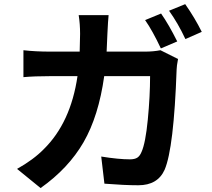

<svg xmlns="http://www.w3.org/2000/svg" viewBox="-20 -866 1040 940"><path d="M847.7 -663.1 767.6 -628.9Q725.6 -717.8 690.4 -767.6L768.6 -799.8Q805.7 -747.1 847.7 -663.1ZM502 -613.3H690.4Q730.5 -613.3 765.6 -620.1L851.6 -577.1Q844.7 -541 844.7 -525.4Q831.1 -140.6 786.1 -35.2Q752 41 657.2 41Q588.9 41 491.2 33.2L475.6 -99.6Q560.5 -85.9 616.2 -85.9Q639.6 -85.9 652.3 -94.2Q665 -102.5 672.9 -122.1Q692.4 -165 703.6 -280.3Q714.8 -395.5 714.8 -493.2H490.2Q462.9 -297.9 389.2 -169.9Q315.4 -42 178.7 54.7L63.5 -39.1Q143.6 -84 194.3 -135.7Q326.2 -265.6 359.4 -493.2H226.6Q148.4 -493.2 94.7 -488.3V-620.1Q153.3 -613.3 226.6 -613.3H370.1Q372.1 -669.9 372.1 -700.2Q372.1 -749 365.2 -792H511.7Q508.8 -763.7 505.9 -702.1Q503.9 -645.5 502 -613.3ZM807.6 -813.5 886.7 -845.7Q934.6 -777.3 967.8 -710L887.7 -674.8Q851.6 -752 807.6 -813.5Z"/></svg>

Font: Gen Shin Gothic Bold
Style: Bold
Weight: 700
Designer: [Source Han Sans]
Ryoko NISHIZUKA  (kana & ideographs); Paul D. Hunt (Latin, Greek & Cyrillic); Wenlong ZHANG  (bopomofo
Version: Version 1.002.20150607